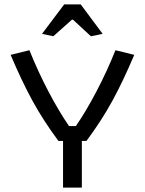

<svg xmlns="http://www.w3.org/2000/svg" viewBox="-20 -848 655 868"><path d="M170 -695 270 -828H345L444 -695L391 -684L310 -759H305L221 -684ZM265 -211H244Q175 -304 126.5 -393Q78 -482 28 -600L113 -621Q152 -524 199 -434.5Q246 -345 292 -278H323Q369 -345 416 -434.5Q463 -524 502 -621L587 -600Q537 -482 488.5 -393Q440 -304 371 -211H350V0H265Z"/></svg>

Font: Athiti Medium
Style: Regular
Weight: 500
Designer: CadsonDemak Team
Foundry: CadsonDemak
Version: Version 1.032